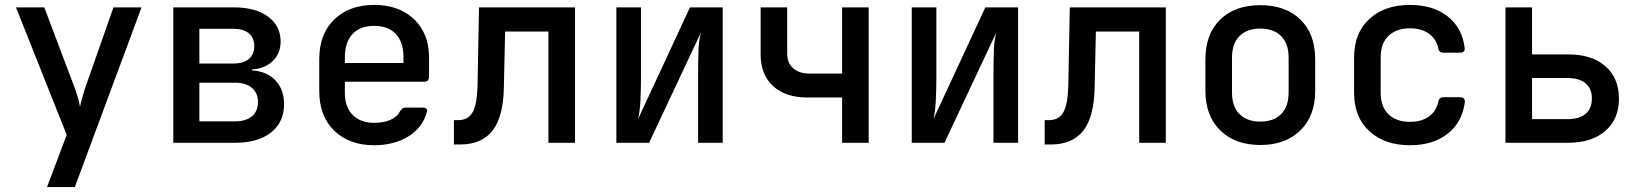

<svg xmlns="http://www.w3.org/2000/svg" viewBox="-20 -580 6640 780"><path d="M171 180 251 -32 45 -550H160L277 -240Q286 -218 294 -192Q302 -166 305 -146Q309 -166 316.5 -192Q324 -218 332 -240L441 -550H555L284 180Z M684 0V-550H931Q1018 -550 1069 -512.5Q1120 -475 1120 -411Q1120 -363 1088 -332Q1056 -301 1004 -298V-294Q1065 -290 1099.5 -253Q1134 -216 1134 -156Q1134 -84 1081 -42Q1028 0 938 0ZM790 -322H929Q969 -322 991 -340.5Q1013 -359 1013 -393Q1013 -426 991 -444.5Q969 -463 929 -463H790ZM790 -87H935Q979 -87 1003.5 -107.5Q1028 -128 1028 -166Q1028 -202 1003.5 -223Q979 -244 935 -244H790Z M1500 10Q1399 10 1338 -49Q1277 -108 1277 -210V-340Q1277 -442 1338 -501Q1399 -560 1500 -560Q1568 -560 1618 -533.5Q1668 -507 1695.5 -459Q1723 -411 1723 -347V-268Q1723 -248 1703 -248H1381V-203Q1381 -145 1413 -113Q1445 -81 1500 -81Q1538 -81 1566 -93Q1594 -105 1605 -128Q1610 -135 1614.5 -139Q1619 -143 1628 -143H1696Q1719 -143 1714 -125Q1698 -63 1640 -26.5Q1582 10 1500 10ZM1381 -347V-324H1619V-348Q1619 -409 1588 -442Q1557 -475 1500 -475Q1443 -475 1412 -441.5Q1381 -408 1381 -347Z M1824 7V-92H1842Q1882 -92 1900 -124Q1918 -156 1920 -232L1926 -550H2316V0H2208V-452H2032L2027 -226Q2025 -106 1981 -49.5Q1937 7 1849 7Z M2484 0V-550H2584V-269Q2584 -225 2582 -177Q2580 -129 2572 -96L2783 -550H2916V0H2816V-281Q2816 -326 2817.5 -372Q2819 -418 2828 -449L2617 0Z M3401 0V-184H3259Q3171 -184 3120.5 -230.5Q3070 -277 3070 -359V-550H3178V-362Q3178 -324 3202.5 -302.5Q3227 -281 3270 -281H3401V-550H3509V0Z M3684 0V-550H3784V-269Q3784 -225 3782 -177Q3780 -129 3772 -96L3983 -550H4116V0H4016V-281Q4016 -326 4017.5 -372Q4019 -418 4028 -449L3817 0Z M4224 7V-92H4242Q4282 -92 4300 -124Q4318 -156 4320 -232L4326 -550H4716V0H4608V-452H4432L4427 -226Q4425 -106 4381 -49.5Q4337 7 4249 7Z M5100 9Q4998 9 4937.5 -50Q4877 -109 4877 -211V-339Q4877 -442 4937 -500.5Q4997 -559 5100 -559Q5203 -559 5263 -500.5Q5323 -442 5323 -339V-211Q5323 -109 5262.5 -50Q5202 9 5100 9ZM5100 -86Q5154 -86 5184.5 -116.5Q5215 -147 5215 -204V-346Q5215 -403 5184.5 -433.5Q5154 -464 5100 -464Q5046 -464 5015.5 -433.5Q4985 -403 4985 -346V-204Q4985 -147 5015.5 -116.5Q5046 -86 5100 -86Z M5708 10Q5605 10 5543 -47Q5481 -104 5481 -203V-347Q5481 -446 5543 -503Q5605 -560 5708 -560Q5802 -560 5861 -513.5Q5920 -467 5930 -387Q5933 -366 5911 -366H5844Q5826 -366 5823 -384Q5814 -423 5784 -444Q5754 -465 5708 -465Q5653 -465 5621 -434.5Q5589 -404 5589 -348V-203Q5589 -146 5621 -115.5Q5653 -85 5708 -85Q5754 -85 5784 -106Q5814 -127 5823 -166Q5826 -185 5844 -185H5911Q5932 -185 5931 -166Q5921 -84 5861.5 -37Q5802 10 5708 10Z M6096 0V-550H6204V-359H6351Q6447 -359 6502 -311Q6557 -263 6557 -179Q6557 -96 6501.5 -48Q6446 0 6351 0ZM6204 -96H6348Q6396 -96 6421.5 -117.5Q6447 -139 6447 -180Q6447 -220 6421.5 -241.5Q6396 -263 6348 -263H6204Z"/></svg>

Font: Pitagon Sans Mono SemiBold
Style: Regular
Weight: 600
Monospace: yes
Designer: Travis Tran
Foundry: Pitagon
Version: Version 1.001; ttfautohint (v1.8.4.7-5d5b);gftools[0.9.26]